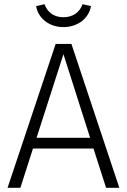

<svg xmlns="http://www.w3.org/2000/svg" viewBox="-20 -894 605 914"><path d="M282 -765C351 -765 404 -808 413 -865L373 -874C360 -837 329 -812 282 -812C235 -812 205 -837 192 -874L152 -865C161 -808 213 -765 282 -765ZM485 0H548L320 -685H245L16 0H77L137 -187H425ZM154 -238 282 -636 409 -238Z"/></svg>

Font: FiraGO Light
Style: Regular
Weight: 300
Designer: bBox Type
Foundry: bBox Type GmbH
Version: Version 1.001;PS 001.001;hotconv 1.0.88;makeotf.lib2.5.64775